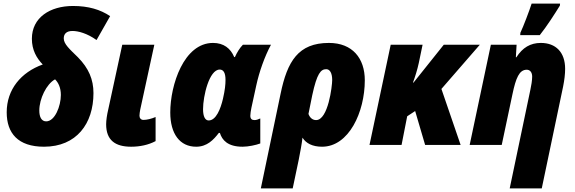

<svg xmlns="http://www.w3.org/2000/svg" viewBox="-20 -800 3172 1060"><path d="M223 10C402 10 496 -117 496 -286C496 -361 470 -423 410 -484C364 -529 332 -557 332 -588C332 -612 346 -629 380 -629C412 -629 461 -616 513 -579L588 -711C534 -747 469 -767 383 -767C256 -767 156 -703 156 -586C156 -524 182 -479 216 -444C96 -401 17 -306 17 -180C17 -65 79 10 223 10ZM235 -130C209 -130 197 -154 197 -190C197 -254 236 -336 284 -362C302 -344 316 -316 316 -276C316 -214 283 -130 235 -130Z M704 10C752 10 800 0 839 -21V-154C816 -144 790 -138 772 -138C758 -138 750 -148 750 -161C750 -172 752 -181 754 -194L832 -553H655L577 -193C571 -168 566 -136 566 -114C566 -26 616 10 704 10Z M1063 10C1123 10 1159 -28 1188 -66H1194C1206 -27 1237 10 1319 10C1351 10 1393 1 1417 -8V-146C1407 -141 1394 -137 1386 -137C1371 -137 1362 -143 1362 -161C1362 -172 1365 -190 1368 -205L1395 -329C1411 -403 1441 -488 1476 -553H1321C1304 -536 1288 -510 1277 -485H1273C1253 -533 1215 -563 1156 -563C995 -563 920 -331 920 -179C920 -61 973 10 1063 10ZM1132 -135C1113 -135 1101 -156 1101 -197C1101 -270 1135 -416 1193 -416C1213 -416 1225 -399 1225 -359C1225 -333 1222 -303 1211 -255C1198 -199 1173 -135 1132 -135Z M1420 240H1596L1629 83C1637 42 1646 -4 1650 -40C1669 -9 1705 10 1758 10C1906 10 1994 -181 1994 -357C1994 -478 1926 -563 1796 -563C1627 -563 1566 -462 1529 -282ZM1725 -137C1705 -137 1690 -151 1683 -171L1704 -275C1730 -395 1751 -418 1781 -418C1801 -418 1814 -397 1814 -358C1814 -326 1792 -137 1725 -137Z M2020 0H2197L2228 -158L2272 -187L2327 0H2523L2417 -309L2629 -553H2430L2263 -344H2260C2272 -377 2284 -415 2292 -452L2313 -553H2137Z M2852 -606H2960C3001 -658 3040 -719 3071 -769L3072 -780H2915C2903 -742 2870 -655 2853 -619ZM2794 240H2971L3089 -323C3096 -358 3100 -391 3100 -420C3100 -512 3048 -563 2966 -563C2908 -563 2865 -537 2831 -484H2828L2832 -553H2690L2573 0H2750L2809 -279C2828 -370 2847 -415 2888 -415C2906 -415 2918 -401 2918 -377C2918 -356 2913 -327 2908 -304Z"/></svg>

Font: Noto Sans UI SemiCondensed Black
Style: Italic
Weight: 900
Width: 4
Italic angle: -372°
Designer: Monotype Design Team
Foundry: Monotype Imaging Inc.
Version: Version 1.901